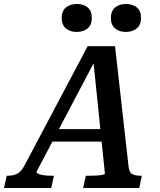

<svg xmlns="http://www.w3.org/2000/svg" viewBox="-75 -948 805 968"><path d="M190 -297H457L454 -234H166ZM394 -657 410 -654 109 -82Q108 -77 118 -72Q128 -67 145.5 -64.5Q163 -62 185 -62H197L183 0H-55L-41 -62H-36Q-9 -62 11 -71.5Q31 -81 48 -113L367 -715H505L573 -110Q576 -79 591.5 -70.5Q607 -62 635 -62H640L627 0H344L358 -62H371Q393 -62 411.5 -63Q430 -64 441.5 -66.5Q453 -69 454 -72ZM311 -787Q278 -787 257 -805Q236 -823 236 -857Q236 -892 257 -910Q278 -928 313 -928Q346 -928 367 -910.5Q388 -893 388 -858Q388 -823 367 -805Q346 -787 311 -787ZM559 -787Q526 -787 505 -805Q484 -823 484 -857Q484 -892 505 -910Q526 -928 560 -928Q594 -928 615 -910.5Q636 -893 636 -858Q636 -823 614.5 -805Q593 -787 559 -787Z"/></svg>

Font: Roboto Serif Medium
Style: Italic
Weight: 500
Italic angle: -10°
Designer: Greg Gazdowicz
Foundry: Commercial Type
Version: Version 1.008